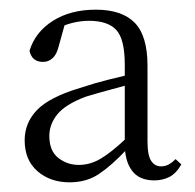

<svg xmlns="http://www.w3.org/2000/svg" viewBox="-20 -826 404 397"><path d="M299 -453Q268 -453 253 -473Q238 -493 238 -528V-529V-692Q238 -745 220.5 -764Q203 -783 164 -783Q147 -783 129 -778.5Q111 -774 88 -762L116 -783L101 -729Q97 -713 88.5 -705.5Q80 -698 69 -698Q46 -698 41 -721Q53 -760 89.5 -783Q126 -806 178 -806Q232 -806 258.5 -779Q285 -752 285 -690V-533Q285 -505 292.5 -493.5Q300 -482 313 -482Q321 -482 328 -485.5Q335 -489 343 -497L355 -486Q344 -467 330 -460Q316 -453 299 -453ZM124 -449Q84 -449 57.5 -472Q31 -495 31 -536Q31 -572 56.5 -598.5Q82 -625 145 -644Q175 -654 205 -661.5Q235 -669 261 -675V-655Q236 -648 208 -640.5Q180 -633 157 -626Q115 -610 98.5 -589.5Q82 -569 82 -545Q82 -514 100.5 -499.5Q119 -485 143 -485Q166 -485 187.5 -497.5Q209 -510 240 -539L256 -532L242 -517Q211 -484 185 -466.5Q159 -449 124 -449Z"/></svg>

Font: Noto Serif HK
Style: Regular
Weight: 200
Designer: Ryoko NISHIZUKA 西塚涼子 (kana & ideographs); Frank Grießhammer (Latin, Greek & Cyrillic); Wenlong ZHANG 张文龙 (bopomofo); San
Foundry: Adobe
Version: Version 2.001;hotconv 1.1.0;makeotfexe 2.6.0